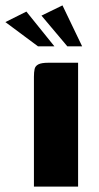

<svg xmlns="http://www.w3.org/2000/svg" viewBox="-68 -693 369 713"><path d="M58 0Q58 -102 58 -204Q58 -306 58 -408Q58 -425 60.5 -436.5Q63 -448 74.5 -454Q86 -460 112 -460H222V0ZM73 -521 -48 -611 30 -650 134 -521ZM182 -521 86 -635 164 -673 237 -521Z"/></svg>

Font: r_Genos
Style: Bold
Weight: 700
Designer: Robert E. Leuschke
Foundry: Robert E. Leuschke
Version: Version 2.000;June 29, 2024;FontCreator 14.0.0.2814 32-bit